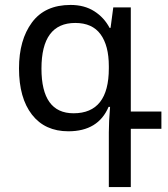

<svg xmlns="http://www.w3.org/2000/svg" viewBox="-20 -522 679 778"><path d="M421 236V14Q421 -29 426 -89H420Q378 10 257 10Q162 10 109.5 -57.5Q57 -125 57 -245Q57 -360 109.5 -431Q162 -502 266 -502Q322 -502 362 -476.5Q402 -451 424 -409H428L439 -492H510V-70H634V0H510V236ZM278 -63Q421 -63 421 -245V-254Q421 -337 387.5 -383Q354 -429 285 -429Q148 -429 148 -244Q148 -63 278 -63Z"/></svg>

Font: Noto Sans Armenian
Style: Regular
Weight: 400
Designer: Monotype Design Team
Foundry: Monotype Imaging Inc.
Version: Version 2.040;GOOG;noto-fonts:20170220:a8a215d2e889